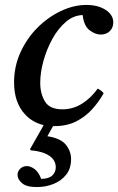

<svg xmlns="http://www.w3.org/2000/svg" viewBox="-20 -499 479 778"><path d="M201 12Q198 12 195 12L172 53Q225 61 246.5 87Q268 113 268 146Q268 184 248 209Q228 234 196.5 246.5Q165 259 129 259Q87 259 69 243Q51 227 51 210Q51 195 62 184.5Q73 174 89 174Q103 174 119.5 185.5Q136 197 147 226Q179 225 192.5 211.5Q206 198 206 179Q206 150 179.5 132Q153 114 104 110L102 105L157 8Q111 -3 81 -36Q37 -84 37 -165Q37 -230 63 -287Q89 -344 132 -387Q175 -430 227 -454.5Q279 -479 330 -479Q377 -479 408 -459Q439 -439 439 -408Q439 -387 425 -373Q411 -359 388 -359Q366 -359 343 -376.5Q320 -394 315 -438Q278 -437 246.5 -410Q215 -383 192 -341Q169 -299 156 -252Q143 -205 143 -163Q143 -120 162 -88Q181 -56 233 -56Q276 -56 312.5 -79Q349 -102 376 -140Q392 -132 400 -121Q381 -87 353.5 -56.5Q326 -26 288.5 -7Q251 12 201 12Z"/></svg>

Font: Tiro Kannada
Style: Italic
Weight: 400
Italic angle: -11°
Designer: Kannada: John Hudson & Fiona Ross, assisted by Kaja Sojewska. Latin: John Hudson with Paul Hanslow, assisted by Kaja Soj
Foundry: Tiro Typeworks Ltd.
Version: Version 1.52